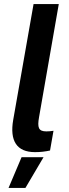

<svg xmlns="http://www.w3.org/2000/svg" viewBox="-20 -740 337 944"><path d="M152 8C180 8 203 5 226 0L243 -97C231 -95 219 -94 208 -94C169 -94 163 -113 172 -164L269 -720H145L45 -151C27 -48 62 8 152 8ZM22 184H105L194 33H86Z"/></svg>

Font: Fixel Display SemiBold
Style: Italic
Weight: 600
Italic angle: -10°
Designer: AlfaBravo + MacPaw
Foundry: Kyrylo Tkachov, Marchela Mozhyna, Serhii Makarenko, Maria Weinstein, Zakhar Kryvoshyya
Version: Version 1.210;Glyphs 3.2 (3217)